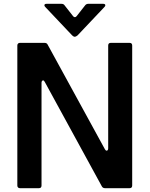

<svg xmlns="http://www.w3.org/2000/svg" viewBox="-20 -988 786 1008"><path d="M85 0Q79 0 75 -3.5Q71 -7 71 -14V-749Q71 -756 75 -759.5Q79 -763 85 -763H213Q226 -763 230 -754L531 -204Q535 -197 540 -197Q543 -197 545.5 -200Q548 -203 548 -209V-749Q548 -763 562 -763H660Q674 -763 674 -749V-14Q674 0 660 0H532Q520 0 515 -9L215 -558Q211 -566 206 -566Q203 -566 200.5 -562.5Q198 -559 198 -554V-14Q198 0 184 0ZM359 -802 218 -951Q213 -956 213 -960Q213 -968 225 -968H302Q314 -968 319 -960L363 -904Q367 -898 373 -898Q379 -898 383 -904L427 -960Q433 -968 444 -968H521Q533 -968 533 -960Q533 -956 528 -951L387 -802Q378 -795 373 -795Q366 -795 359 -802Z"/></svg>

Font: Open Sauce Two SemiBold
Style: Regular
Weight: 600
Designer: Alfredo Marco Pradil
Foundry: Creative Sauce Fz LLC
Version: Version 1.477